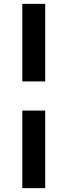

<svg xmlns="http://www.w3.org/2000/svg" viewBox="-20 -801 348 990"><path d="M213 -381H95V-781H213ZM213 169H95V-231H213Z"/></svg>

Font: Exo 2 Expanded
Style: Bold
Weight: 700
Width: 7
Designer: Natanael Gama
Version: Version 1.001;PS 001.001;hotconv 1.0.70;makeotf.lib2.5.58329